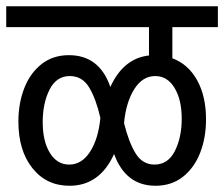

<svg xmlns="http://www.w3.org/2000/svg" viewBox="-30 -650 719 616"><path d="M523 -563V-463Q574 -444 602.5 -392.5Q631 -341 631 -267Q631 -208 612 -159.5Q593 -111 556.5 -82.5Q520 -54 469 -54Q373 -54 336 -156Q290 -54 193 -54Q119 -54 74 -110.5Q29 -167 29 -260Q29 -319 48 -367.5Q67 -416 103.5 -444.5Q140 -473 191 -473Q289 -473 324 -371Q366 -463 448 -472V-563H-10V-630H669V-563ZM292 -272Q278 -333 256 -369.5Q234 -406 194 -406Q151 -406 129 -362.5Q107 -319 107 -258Q107 -197 130 -159.5Q153 -122 192 -122Q233 -122 259.5 -164Q286 -206 292 -272ZM553 -269Q553 -330 530 -368Q507 -406 468 -406Q427 -406 400.5 -363.5Q374 -321 368 -255Q383 -194 405 -158Q427 -122 466 -122Q509 -122 531 -165.5Q553 -209 553 -269Z"/></svg>

Font: Pragati Narrow
Style: Regular
Weight: 400
Designer: Hector Gatti, Marcela Romero, Pablo Cosgaya and Nicolas Silva
Foundry: Omnibus-Type
Version: Version 1.010; ttfautohint (v1.3)